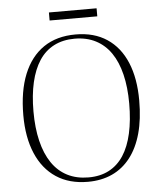

<svg xmlns="http://www.w3.org/2000/svg" viewBox="-58 -911 817 975"><g transform="rotate(-5 350.0 -423.0)"><path d="M351 14Q256 14 189.5 -30Q123 -74 88 -156Q53 -238 53 -351Q53 -474 88 -560Q123 -646 189.5 -691.5Q256 -737 353 -737Q447 -737 512.5 -693.5Q578 -650 612 -569Q646 -488 646 -375Q646 -280 626 -207.5Q606 -135 567.5 -85.5Q529 -36 474.5 -11Q420 14 351 14ZM356 -8Q416 -8 460.5 -31.5Q505 -55 534.5 -100Q564 -145 579 -212Q594 -279 594 -364Q594 -447 578 -512.5Q562 -578 531 -623Q500 -668 453.5 -692Q407 -716 346 -716Q286 -716 240.5 -692.5Q195 -669 165.5 -624Q136 -579 121 -514Q106 -449 106 -366Q106 -282 122 -215.5Q138 -149 169.5 -102.5Q201 -56 248 -32Q295 -8 356 -8ZM228 -819V-860H471V-819Z"/></g></svg>

Font: Literata 60pt ExtraLight
Style: Regular
Weight: 250
Designer: Latin by Veronika Burian and Jose Scaglione. Greek by Irene Vlachou. Cyrillic by Vera Evstafieva.
Foundry: TypeTogether
Version: Version 3.103;gftools[0.9.29]